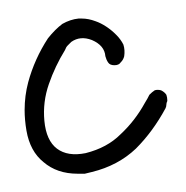

<svg xmlns="http://www.w3.org/2000/svg" viewBox="-20 -194 202 209"><path d="M8.8 -51.8Q6.8 -63.5 6.8 -74.2Q6.8 -89.8 10.7 -104.5Q17.6 -129.9 32.2 -152.3Q36.1 -157.2 40 -161.1Q43.9 -165 47.9 -168Q56.6 -172.9 65.4 -173.8Q67.4 -173.8 69.3 -173.8Q76.2 -173.8 84 -170.9Q89.8 -168.9 95.7 -165Q101.6 -161.1 106.4 -156.2Q111.3 -151.4 114.3 -145.5Q116.2 -139.6 115.2 -132.8Q114.3 -128.9 111.3 -126Q109.4 -123 104.5 -123Q99.6 -123 97.7 -126Q95.7 -128.9 94.7 -132.8Q93.8 -144.5 80.1 -150.4Q67.4 -155.3 57.6 -148.4Q55.7 -146.5 53.7 -144.5Q51.8 -142.6 50.8 -139.6Q40 -122.1 33.2 -102.5Q26.4 -83 28.3 -62.5Q30.3 -41 42 -32.2Q53.7 -23.4 73.2 -27.3Q96.7 -33.2 111.3 -47.9Q127 -62.5 137.7 -82Q139.6 -85 140.6 -86.9Q141.6 -88.9 142.6 -90.8Q145.5 -93.8 148.4 -95.7Q151.4 -96.7 155.3 -95.7Q159.2 -93.8 161.1 -90.8Q162.1 -87.9 162.1 -85Q162.1 -84 162.1 -84Q161.1 -82 161.1 -80.1Q161.1 -78.1 160.2 -76.2Q146.5 -50.8 127.9 -32.2Q108.4 -13.7 80.1 -6.8Q76.2 -5.9 72.3 -4.9Q67.4 -4.9 64.5 -4.9Q42 -4.9 27.3 -17.6Q12.7 -29.3 8.8 -51.8Z"/></svg>

Font: Chain Script-Pehr4
Style: Regular
Weight: 400
Designer: Pehr
Version: Version 1.0